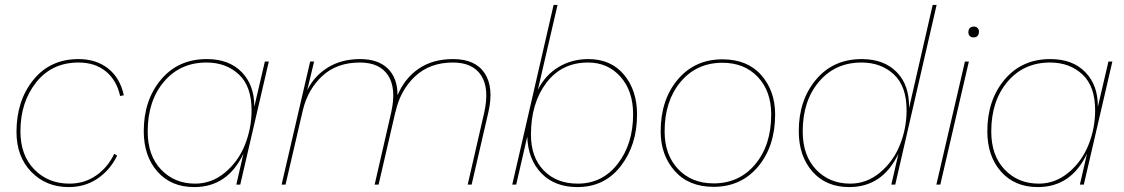

<svg xmlns="http://www.w3.org/2000/svg" viewBox="-20 -750 4565 780"><path d="M259 10Q167 10 107 -52Q47 -114 47 -214Q47 -341 115.5 -425.5Q184 -510 299 -510Q371 -510 419.5 -471.5Q468 -433 483 -363L468 -360Q454 -424 410 -460Q366 -496 299 -496Q191 -496 127 -415.5Q63 -335 63 -217Q63 -119 119.5 -61.5Q176 -4 262 -4Q323 -4 370.5 -37Q418 -70 444 -125L456 -118Q428 -60 377 -25Q326 10 259 10Z M769 10Q675 10 619.5 -53Q564 -116 564 -217Q564 -343 634 -426.5Q704 -510 820 -510Q911 -510 962.5 -456.5Q1014 -403 1013 -316L1056 -500H1072L956 0H940L969 -126Q905 10 769 10ZM773 -4Q840 -4 894 -49Q948 -94 975 -161.5Q1002 -229 1002 -302Q1002 -400 950 -448Q898 -496 819 -496Q712 -496 646 -418Q580 -340 580 -216Q580 -118 634.5 -61Q689 -4 773 -4Z M1821 -510Q1911 -510 1949 -452.5Q1987 -395 1964 -294L1896 0H1880L1947 -292Q1969 -390 1935 -443Q1901 -496 1820 -496Q1726 -496 1666 -439.5Q1606 -383 1587 -296Q1586 -296 1586 -294L1518 0H1502L1569 -292Q1591 -390 1557 -443Q1523 -496 1442 -496Q1348 -496 1289 -441Q1230 -386 1210 -301L1140 0H1124L1240 -500H1256L1228 -383Q1256 -441 1311.5 -475.5Q1367 -510 1443 -510Q1516 -510 1555.5 -471.5Q1595 -433 1595 -363Q1624 -432 1681 -471Q1738 -510 1821 -510Z M2370 -510Q2462 -510 2515 -446.5Q2568 -383 2568 -285Q2568 -161 2502 -75.5Q2436 10 2326 10Q2233 10 2179 -46.5Q2125 -103 2122 -195L2077 0H2061L2229 -730H2245L2165 -385Q2195 -445 2249 -477.5Q2303 -510 2370 -510ZM2327 -4Q2427 -4 2489.5 -84.5Q2552 -165 2552 -286Q2552 -381 2500.5 -438.5Q2449 -496 2369 -496Q2262 -496 2199.5 -413.5Q2137 -331 2137 -203Q2137 -111 2189 -57.5Q2241 -4 2327 -4Z M2879 9Q2778 9 2721 -55.5Q2664 -120 2664 -216Q2664 -345 2733.5 -427Q2803 -509 2915 -509Q3016 -509 3072.5 -445Q3129 -381 3129 -285Q3129 -156 3060 -73.5Q2991 9 2879 9ZM2879 -5Q2983 -5 3048 -82.5Q3113 -160 3113 -285Q3113 -380 3058.5 -437.5Q3004 -495 2915 -495Q2810 -495 2745 -417.5Q2680 -340 2680 -216Q2680 -121 2735 -63Q2790 -5 2879 -5Z M3430 10Q3336 10 3280.5 -53Q3225 -116 3225 -217Q3225 -343 3295 -426.5Q3365 -510 3481 -510Q3571 -510 3623 -457Q3675 -404 3673 -311L3769 -730H3785L3617 0H3601L3630 -126Q3566 10 3430 10ZM3434 -4Q3501 -4 3555 -49Q3609 -94 3636 -161.5Q3663 -229 3663 -302Q3663 -400 3611 -448Q3559 -496 3480 -496Q3373 -496 3307 -418Q3241 -340 3241 -216Q3241 -118 3295.5 -61Q3350 -4 3434 -4Z M3934 -598Q3925 -598 3919.5 -604Q3914 -610 3914 -618Q3914 -642 3937 -642Q3946 -642 3951.5 -636Q3957 -630 3957 -622Q3957 -598 3934 -598ZM3916 -500 3800 0H3784L3900 -500Z M4196 10Q4102 10 4046.5 -53Q3991 -116 3991 -217Q3991 -343 4061 -426.5Q4131 -510 4247 -510Q4338 -510 4389.5 -456.5Q4441 -403 4440 -316L4483 -500H4499L4383 0H4367L4396 -126Q4332 10 4196 10ZM4200 -4Q4267 -4 4321 -49Q4375 -94 4402 -161.5Q4429 -229 4429 -302Q4429 -400 4377 -448Q4325 -496 4246 -496Q4139 -496 4073 -418Q4007 -340 4007 -216Q4007 -118 4061.5 -61Q4116 -4 4200 -4Z"/></svg>

Font: Elaine Sans Thin
Style: Italic
Weight: 250
Italic angle: -13°
Designer: Wei Huang
Foundry: Wei Huang
Version: Version 2.001;December 24, 2019;FontCreator 12.0.0.2547 64-b